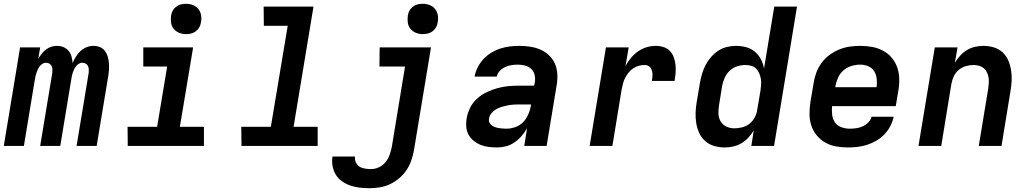

<svg xmlns="http://www.w3.org/2000/svg" viewBox="-21 -770 5441 1013"><path d="M-1 0 85 -520H191L181 -460Q189 -474 199 -486.5Q209 -499 222 -509Q235 -519 250 -523.5Q265 -528 280 -528Q299 -528 315 -521Q331 -514 341.5 -501Q352 -488 356.5 -471Q361 -454 362 -437Q369 -454 379 -470.5Q389 -487 403.5 -500.5Q418 -514 436 -521Q454 -528 472 -528Q490 -528 506 -521.5Q522 -515 532 -502Q542 -489 547 -472.5Q552 -456 553.5 -439Q555 -422 554 -404Q553 -386 550 -368L489 0H383L447 -386Q448 -395 447.5 -404.5Q447 -414 443 -422Q439 -430 431 -434.5Q423 -439 413 -439Q404 -439 395.5 -434Q387 -429 381 -421.5Q375 -414 370.5 -405Q366 -396 363 -387Q360 -378 358 -369Q356 -360 355 -351L297 0H191L255 -386Q256 -395 255.5 -404.5Q255 -414 251 -422Q247 -430 239 -434.5Q231 -439 221 -439Q212 -439 204 -434Q196 -429 189.5 -421.5Q183 -414 179 -405Q175 -396 172 -387Q169 -378 166.5 -369Q164 -360 163 -351L105 0Z M1055 0H653L652 -101H808L861 -419H735V-520H998L928 -101H1055ZM960 -590Q941 -590 924 -597Q907 -604 895.5 -618Q884 -632 881.5 -651Q879 -670 882 -689Q884 -703 891 -715Q898 -727 909.5 -735.5Q921 -744 934 -747Q947 -750 961 -750Q980 -750 997.5 -743Q1015 -736 1026 -722Q1037 -708 1040 -689Q1043 -670 1039 -651Q1037 -637 1030 -625Q1023 -613 1011.5 -604.5Q1000 -596 987 -593Q974 -590 960 -590Z M1655 0H1253L1252 -101H1408L1497 -634H1371L1370 -735H1633L1528 -101H1655Z M1928 223Q1902 223 1876.5 220Q1851 217 1827.5 209Q1804 201 1784 187Q1764 173 1751.5 153Q1739 133 1734 108Q1729 83 1733 57V56H1852Q1850 72 1856.5 86.5Q1863 101 1875.5 109Q1888 117 1904.5 119.5Q1921 122 1937 122Q1958 122 1978.5 112.5Q1999 103 2013 85.5Q2027 68 2034.5 47.5Q2042 27 2046 6L2116 -419H1981L1982 -520H2253L2163 23Q2158 50 2149 76.5Q2140 103 2124 127Q2108 151 2085 170.5Q2062 190 2036 202Q2010 214 1982.5 218.5Q1955 223 1928 223ZM2209 -590Q2190 -590 2173 -597Q2156 -604 2144.5 -618Q2133 -632 2130.5 -651Q2128 -670 2131 -689Q2133 -703 2140 -715Q2147 -727 2158.5 -735.5Q2170 -744 2183 -747Q2196 -750 2210 -750Q2229 -750 2246.5 -743Q2264 -736 2275 -722Q2286 -708 2289 -689Q2292 -670 2288 -651Q2286 -637 2279 -625Q2272 -613 2260.5 -604.5Q2249 -596 2236 -593Q2223 -590 2209 -590Z M2601 8Q2578 8 2555.5 5Q2533 2 2513.5 -6Q2494 -14 2477.5 -27.5Q2461 -41 2451 -59.5Q2441 -78 2439 -100.5Q2437 -123 2441 -145Q2446 -174 2459.5 -201.5Q2473 -229 2496.5 -250Q2520 -271 2547.5 -284Q2575 -297 2604 -305Q2633 -313 2661 -315.5Q2689 -318 2718 -318H2797L2801 -337Q2804 -357 2799.5 -375.5Q2795 -394 2781.5 -406.5Q2768 -419 2749.5 -424Q2731 -429 2711 -429Q2695 -429 2678 -426.5Q2661 -424 2644.5 -416.5Q2628 -409 2615.5 -395.5Q2603 -382 2600 -366H2483Q2487 -390 2499 -414Q2511 -438 2529.5 -458Q2548 -478 2571 -492Q2594 -506 2619 -514Q2644 -522 2669 -525Q2694 -528 2719 -528Q2748 -528 2777 -523.5Q2806 -519 2831 -508Q2856 -497 2876 -478Q2896 -459 2907 -433.5Q2918 -408 2919.5 -379Q2921 -350 2916 -321L2863 0H2745L2760 -94Q2748 -72 2731 -52.5Q2714 -33 2693 -18.5Q2672 -4 2648 2Q2624 8 2601 8ZM2651 -91Q2674 -91 2698 -99.5Q2722 -108 2739 -125.5Q2756 -143 2766 -166Q2776 -189 2780 -212L2781 -219H2718Q2703 -219 2688 -218Q2673 -217 2657.5 -214Q2642 -211 2626.5 -206.5Q2611 -202 2596.5 -193.5Q2582 -185 2571.5 -172Q2561 -159 2559 -144Q2557 -133 2561 -124Q2565 -115 2573 -109Q2581 -103 2590.5 -99.5Q2600 -96 2609.5 -94.5Q2619 -93 2630 -92Q2641 -91 2651 -91Z M3090 0 3176 -520H3296L3279 -421Q3291 -444 3307.5 -464Q3324 -484 3345.5 -499Q3367 -514 3391 -521Q3415 -528 3439 -528Q3461 -528 3480.5 -521.5Q3500 -515 3513.5 -501Q3527 -487 3534 -467.5Q3541 -448 3543 -427.5Q3545 -407 3543.5 -385.5Q3542 -364 3538 -343H3418Q3420 -352 3421 -361.5Q3422 -371 3421.5 -380Q3421 -389 3418.5 -397.5Q3416 -406 3411 -413Q3406 -420 3398 -423.5Q3390 -427 3380 -427Q3365 -427 3349.5 -423Q3334 -419 3320 -409.5Q3306 -400 3295.5 -387Q3285 -374 3277.5 -359.5Q3270 -345 3266 -329.5Q3262 -314 3259 -299L3210 0Z M3802 8Q3773 8 3746.5 0Q3720 -8 3700 -25.5Q3680 -43 3668.5 -67.5Q3657 -92 3652.5 -119.5Q3648 -147 3649 -175.5Q3650 -204 3655 -233L3672 -333Q3676 -357 3683 -380.5Q3690 -404 3701.5 -426.5Q3713 -449 3730 -468.5Q3747 -488 3768 -502Q3789 -516 3813.5 -522Q3838 -528 3862 -528Q3889 -528 3915.5 -521Q3942 -514 3961.5 -497.5Q3981 -481 3993.5 -457.5Q4006 -434 4010 -408L4064 -735H4184L4063 0H3943L3956 -82Q3944 -62 3927.5 -44Q3911 -26 3890.5 -14Q3870 -2 3847 3Q3824 8 3802 8ZM3853 -93Q3873 -93 3894 -98Q3915 -103 3932.5 -116.5Q3950 -130 3960.5 -149.5Q3971 -169 3974 -190L3991 -290Q3993 -306 3994.5 -322Q3996 -338 3993.5 -353Q3991 -368 3985 -382.5Q3979 -397 3969 -407.5Q3959 -418 3943.5 -422.5Q3928 -427 3912 -427Q3890 -427 3868 -420Q3846 -413 3829 -397Q3812 -381 3802.5 -359.5Q3793 -338 3789 -317L3773 -217Q3769 -194 3769.5 -171.5Q3770 -149 3780.5 -130.5Q3791 -112 3810.5 -102.5Q3830 -93 3853 -93Z M4453 8Q4421 8 4390 2.5Q4359 -3 4333 -18Q4307 -33 4288 -56Q4269 -79 4259.5 -108Q4250 -137 4250 -169Q4250 -201 4255 -233L4272 -333Q4276 -360 4286 -387Q4296 -414 4313.5 -438Q4331 -462 4355.5 -480Q4380 -498 4407 -509Q4434 -520 4461.5 -524Q4489 -528 4517 -528Q4549 -528 4580 -522.5Q4611 -517 4638 -502.5Q4665 -488 4684.5 -464.5Q4704 -441 4713.5 -412.5Q4723 -384 4723.5 -351.5Q4724 -319 4718 -287L4705 -210H4369Q4367 -187 4369.5 -164.5Q4372 -142 4384 -124.5Q4396 -107 4417.5 -99Q4439 -91 4462 -91Q4479 -91 4496.5 -93.5Q4514 -96 4530 -103Q4546 -110 4560 -124Q4574 -138 4577 -154H4694Q4689 -129 4676.5 -105Q4664 -81 4645.5 -61.5Q4627 -42 4603 -28Q4579 -14 4554 -6Q4529 2 4503.5 5Q4478 8 4453 8ZM4386 -310H4604Q4607 -332 4604.5 -354.5Q4602 -377 4591 -394.5Q4580 -412 4560 -420.5Q4540 -429 4517 -429Q4495 -429 4471.5 -422Q4448 -415 4429.5 -399Q4411 -383 4401 -361Q4391 -339 4387 -317Z M4825 0 4911 -520H5031L5017 -439Q5029 -459 5045 -476.5Q5061 -494 5081 -506Q5101 -518 5123.5 -523Q5146 -528 5167 -528Q5196 -528 5222.5 -520Q5249 -512 5268.5 -494Q5288 -476 5298.5 -451.5Q5309 -427 5313.5 -399.5Q5318 -372 5316.5 -344Q5315 -316 5310 -287L5263 0H5143L5193 -303Q5195 -318 5196 -333Q5197 -348 5194.5 -362Q5192 -376 5186 -388.5Q5180 -401 5169.5 -410Q5159 -419 5145 -423Q5131 -427 5116 -427Q5096 -427 5076 -421.5Q5056 -416 5039 -402.5Q5022 -389 5012.5 -369.5Q5003 -350 4999 -330L4945 0Z"/></svg>

Font: Iosevka Extended Oblique
Style: Bold
Weight: 700
Width: 7
Italic angle: -9°
Monospace: yes
Designer: Belleve Invis
Foundry: Belleve Invis
Version: Version 32.5.0; ttfautohint (v1.8.4)